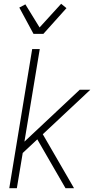

<svg xmlns="http://www.w3.org/2000/svg" viewBox="-20 -994 540 1014"><path d="M326 0 177 -258 100 -186 69 0H29L150 -735H190L109 -246L401 -520H457L206 -285L371 0ZM157 -815 82 -954 114 -971 189 -849 303 -974 331 -951 209 -815Z"/></svg>

Font: Iosevka Extralight Oblique
Style: Regular
Weight: 200
Italic angle: -9°
Monospace: yes
Designer: Belleve Invis
Foundry: Belleve Invis
Version: Version 32.5.0; ttfautohint (v1.8.4)